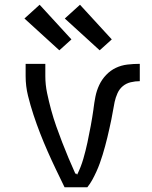

<svg xmlns="http://www.w3.org/2000/svg" viewBox="-20 -789 640 809"><path d="M252 0Q234 -37 216 -74.5Q198 -112 181 -150.5Q164 -189 149 -227.5Q134 -266 121 -305.5Q108 -345 98 -385.5Q88 -426 88 -468V-520H171V-468Q171 -432 178.5 -396.5Q186 -361 195.5 -326Q205 -291 217 -257Q229 -223 242 -189.5Q255 -156 269 -122.5Q283 -89 298 -56L300 -59L305 -53Q321 -85 331 -119.5Q341 -154 348.5 -189Q356 -224 362.5 -259.5Q369 -295 374 -330V-331Q377 -356 382 -381.5Q387 -407 398 -430.5Q409 -454 427 -473Q445 -492 468 -503Q491 -514 517 -517Q543 -520 569 -520V-447Q550 -447 531 -442.5Q512 -438 497.5 -426Q483 -414 475 -396Q467 -378 463 -359.5Q459 -341 456 -322Q453 -303 449 -284.5Q445 -266 441 -247.5Q437 -229 432.5 -210.5Q428 -192 423 -173.5Q418 -155 412.5 -137Q407 -119 400.5 -101Q394 -83 386 -65.5Q378 -48 369 -31.5Q360 -15 348 0ZM400 -577 253 -711 317 -769 451 -623ZM230 -577 83 -711 147 -769 281 -623Z"/></svg>

Font: Zed Mono Extended
Style: Regular
Weight: 400
Width: 7
Monospace: yes
Designer: Belleve Invis
Foundry: Belleve Invis
Version: Version 1.0.0; ttfautohint (v1.8.4)